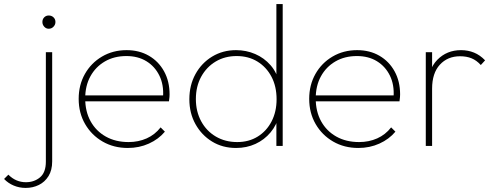

<svg xmlns="http://www.w3.org/2000/svg" viewBox="-143 -716 2431 942"><path d="M-17 206Q-48 206 -75.5 194.5Q-103 183 -123 162L-102 141Q-83 160 -61.5 169Q-40 178 -16 178Q25 178 53.5 154Q82 130 82 77V-460H113V76Q113 119 95 148Q77 177 47.5 191.5Q18 206 -17 206ZM96 -575Q83 -575 74 -585Q65 -595 65 -608Q65 -622 74 -631Q83 -640 96 -640Q110 -640 119.5 -631Q129 -622 129 -608Q129 -595 119.5 -585Q110 -575 96 -575Z M484 10Q415 10 360.5 -21.5Q306 -53 274.5 -107.5Q243 -162 243 -231Q243 -299 273.5 -353Q304 -407 357.5 -438.5Q411 -470 478 -470Q540 -470 587.5 -442.5Q635 -415 662 -366Q689 -317 689 -253Q689 -249 688.5 -240.5Q688 -232 686 -219H265V-248H666L657 -241Q661 -300 639 -345Q617 -390 575.5 -415.5Q534 -441 477 -441Q417 -441 371.5 -414.5Q326 -388 300.5 -341.5Q275 -295 275 -233Q275 -169 301.5 -121Q328 -73 376 -46Q424 -19 488 -19Q536 -19 576.5 -37Q617 -55 645 -91L666 -70Q635 -33 587.5 -11.5Q540 10 484 10Z M1015 10Q949 10 897.5 -21.5Q846 -53 816 -107Q786 -161 786 -229Q786 -298 816 -352.5Q846 -407 898 -438.5Q950 -470 1015 -470Q1065 -470 1109 -451Q1153 -432 1184.5 -396Q1216 -360 1227 -309V-152Q1215 -103 1184.5 -66.5Q1154 -30 1110.5 -10Q1067 10 1015 10ZM1021 -19Q1078 -19 1121.5 -46Q1165 -73 1189.5 -120.5Q1214 -168 1214 -229Q1214 -292 1189 -339.5Q1164 -387 1120 -414Q1076 -441 1018 -441Q960 -441 915 -414Q870 -387 844 -339.5Q818 -292 818 -230Q818 -169 844 -121Q870 -73 916 -46Q962 -19 1021 -19ZM1244 0H1213V-123L1223 -237L1213 -348V-696H1244Z M1615 10Q1546 10 1491.5 -21.5Q1437 -53 1405.5 -107.5Q1374 -162 1374 -231Q1374 -299 1404.5 -353Q1435 -407 1488.5 -438.5Q1542 -470 1609 -470Q1671 -470 1718.5 -442.5Q1766 -415 1793 -366Q1820 -317 1820 -253Q1820 -249 1819.5 -240.5Q1819 -232 1817 -219H1396V-248H1797L1788 -241Q1792 -300 1770 -345Q1748 -390 1706.5 -415.5Q1665 -441 1608 -441Q1548 -441 1502.5 -414.5Q1457 -388 1431.5 -341.5Q1406 -295 1406 -233Q1406 -169 1432.5 -121Q1459 -73 1507 -46Q1555 -19 1619 -19Q1667 -19 1707.5 -37Q1748 -55 1776 -91L1797 -70Q1766 -33 1718.5 -11.5Q1671 10 1615 10Z M1946 0V-460H1977V0ZM1977 -281 1956 -287Q1956 -375 2002.5 -422.5Q2049 -470 2119 -470Q2153 -470 2182.5 -458Q2212 -446 2237 -420L2216 -397Q2195 -420 2170.5 -430Q2146 -440 2114 -440Q2053 -440 2015 -398.5Q1977 -357 1977 -281Z"/></svg>

Font: Outfit Thin Thin
Style: Regular
Weight: 250
Version: Version 1.100;gftools[0.9.27]